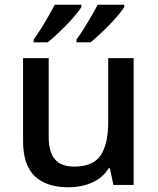

<svg xmlns="http://www.w3.org/2000/svg" viewBox="-20 -786 671 816"><path d="M548 -539V0H462L447 -71H442Q416 -29 370 -9.5Q324 10 272 10Q178 10 128 -37Q78 -84 78 -187V-539H187V-203Q187 -141 213 -109.5Q239 -78 295 -78Q377 -78 408.5 -127Q440 -176 440 -268V-539ZM508 -756Q500 -743 483.5 -723Q467 -703 445.5 -681Q424 -659 403 -639.5Q382 -620 365 -606H305V-618Q319 -637 335.5 -663Q352 -689 368 -716.5Q384 -744 395 -766H508ZM326 -756Q318 -743 301.5 -723Q285 -703 263.5 -681Q242 -659 221 -639.5Q200 -620 183 -606H123V-618Q137 -637 153.5 -663Q170 -689 185.5 -716.5Q201 -744 213 -766H326Z"/></svg>

Font: Noto Sans Adlam Medium
Style: Regular
Weight: 500
Version: Version 3.001